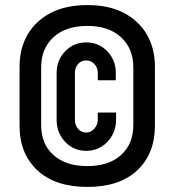

<svg xmlns="http://www.w3.org/2000/svg" viewBox="-20 -726 699 756"><path d="M324 10Q197 10 127 -55.5Q57 -121 57 -231V-463Q57 -535 88.5 -589.5Q120 -644 179.5 -675Q239 -706 324 -706Q409 -706 468 -675Q527 -644 558.5 -589.5Q590 -535 590 -463V-231Q590 -121 520.5 -55.5Q451 10 324 10ZM324 -72Q408 -72 456.5 -115.5Q505 -159 505 -234V-460Q505 -535 456.5 -579.5Q408 -624 324 -624Q239 -624 190.5 -579.5Q142 -535 142 -460V-234Q142 -159 190.5 -115.5Q239 -72 324 -72ZM320 -132Q270 -132 236.5 -167.5Q203 -203 203 -254V-439Q203 -489 236.5 -524Q270 -559 320 -559Q369 -559 402.5 -524Q436 -489 436 -439V-412Q436 -410 434 -410H367Q365 -410 365 -412V-439Q365 -460 351.5 -474Q338 -488 320 -488Q299 -488 287 -473.5Q275 -459 275 -439V-254Q275 -232 288 -218Q301 -204 320 -204Q338 -204 351.5 -219.5Q365 -235 365 -254V-281Q365 -283 367 -283H435Q437 -283 437 -281V-254Q437 -220 421.5 -192.5Q406 -165 379.5 -148.5Q353 -132 320 -132Z"/></svg>

Font: AL Dynamic
Style: Regular
Weight: 400
Version: Version 1.000; ttfautohint (v1.8.2) -l 8 -r 50 -G 200 -x 14 